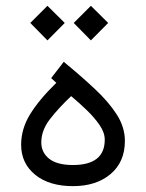

<svg xmlns="http://www.w3.org/2000/svg" viewBox="-20 -638 498 656"><path d="M172.4 -355 154.8 -371.1 197.8 -426.8Q257.3 -377.9 304.4 -333.7Q351.6 -289.6 379.2 -246.3Q406.7 -203.1 406.7 -156.7Q406.7 -84.5 357.7 -43.2Q308.6 -2 229.5 -2Q147.9 -2 100.1 -41Q52.2 -80.1 52.2 -143.6Q52.2 -197.8 83 -247.8Q113.8 -297.9 172.4 -355ZM337.9 -160.6Q337.9 -185.1 320.3 -210.7Q302.7 -236.3 276.4 -261.7Q250 -287.1 223.1 -309.6Q179.2 -268.1 150.1 -230.2Q121.1 -192.4 121.1 -151.4Q121.1 -117.2 147.9 -95.7Q174.8 -74.2 229 -74.2Q337.9 -74.2 337.9 -160.6ZM290.5 -618.2 349.6 -559.6 290.5 -500 231.9 -559.6ZM142.1 -618.2 201.2 -559.6 142.1 -500 83.5 -559.6Z"/></svg>

Font: Vazirmatn FD NL Light
Style: Regular
Weight: 300
Designer: Saber Rastikerdar
Foundry: Saber Rastikerdar
Version: Version 33.003